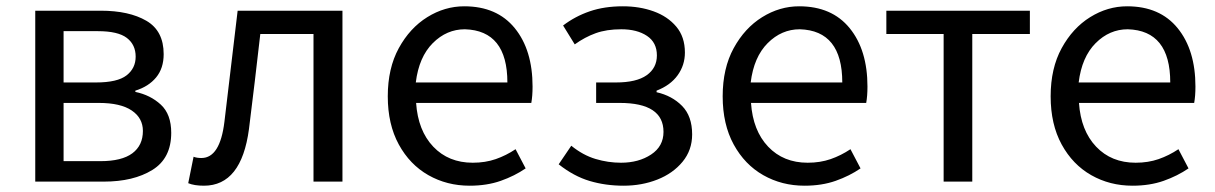

<svg xmlns="http://www.w3.org/2000/svg" viewBox="-20 -577 3860 610"><path d="M92 0V-543H300Q390 -543 445 -511Q500 -479 500 -405Q500 -360 476 -331Q452 -302 410 -289V-285Q458 -275 491 -244.5Q524 -214 524 -155Q524 -74 464 -37Q404 0 310 0ZM182 -315H285Q353 -315 382 -337.5Q411 -360 411 -397Q411 -435 383 -456.5Q355 -478 291 -478H182ZM182 -65H299Q367 -65 400.5 -90Q434 -115 434 -161Q434 -202 398.5 -226Q363 -250 294 -250H182Z M628 13Q597 13 578 5L595 -79Q605 -75 620 -75Q679 -75 693 -190Q714 -367 735 -543H1068V0H976V-469H807Q790 -319 771 -167Q747 13 628 13Z M1472 13Q1400 13 1341 -20.5Q1282 -54 1247 -118Q1212 -182 1212 -271Q1212 -360 1247 -424Q1282 -488 1337.5 -522.5Q1393 -557 1455 -557Q1559 -557 1615.5 -487.5Q1672 -418 1672 -302Q1672 -272 1668 -250H1302Q1308 -162 1356.5 -111Q1405 -60 1482 -60Q1522 -60 1555 -71.5Q1588 -83 1618 -103L1650 -42Q1615 -18 1571 -2.5Q1527 13 1472 13ZM1301 -315H1592Q1592 -480 1457 -484Q1399 -484 1355 -440Q1311 -396 1301 -315Z M1961 13Q1904 13 1853.5 -2Q1803 -17 1755 -55L1795 -114Q1832 -84 1872 -72Q1912 -60 1953 -60Q2009 -60 2048.5 -86Q2088 -112 2088 -158Q2088 -250 1949 -250H1874V-315H1937Q2002 -315 2034.5 -338Q2067 -361 2067 -401Q2067 -442 2035.5 -463Q2004 -484 1954 -484Q1907 -484 1872.5 -471.5Q1838 -459 1806 -436L1769 -496Q1807 -525 1853.5 -541Q1900 -557 1959 -557Q2012 -557 2056.5 -541Q2101 -525 2128.5 -492.5Q2156 -460 2156 -410Q2156 -370 2133 -338Q2110 -306 2066 -289V-284Q2115 -273 2147 -240.5Q2179 -208 2179 -150Q2179 -100 2148.5 -63Q2118 -26 2068.5 -6.5Q2019 13 1961 13Z M2536 13Q2464 13 2405 -20.5Q2346 -54 2311 -118Q2276 -182 2276 -271Q2276 -360 2311 -424Q2346 -488 2401.5 -522.5Q2457 -557 2519 -557Q2623 -557 2679.5 -487.5Q2736 -418 2736 -302Q2736 -272 2732 -250H2366Q2372 -162 2420.5 -111Q2469 -60 2546 -60Q2586 -60 2619 -71.5Q2652 -83 2682 -103L2714 -42Q2679 -18 2635 -2.5Q2591 13 2536 13ZM2365 -315H2656Q2656 -480 2521 -484Q2463 -484 2419 -440Q2375 -396 2365 -315Z M2978 0V-469H2796V-543H3252V-469H3069V0Z M3578 13Q3506 13 3447 -20.5Q3388 -54 3353 -118Q3318 -182 3318 -271Q3318 -360 3353 -424Q3388 -488 3443.5 -522.5Q3499 -557 3561 -557Q3665 -557 3721.5 -487.5Q3778 -418 3778 -302Q3778 -272 3774 -250H3408Q3414 -162 3462.5 -111Q3511 -60 3588 -60Q3628 -60 3661 -71.5Q3694 -83 3724 -103L3756 -42Q3721 -18 3677 -2.5Q3633 13 3578 13ZM3407 -315H3698Q3698 -480 3563 -484Q3505 -484 3461 -440Q3417 -396 3407 -315Z"/></svg>

Font: Gothic Nguyen
Style: Regular
Weight: 400
Designer: MORI Takayuki
Version: Version 1.220;July 21, 2023;FontCreator 14.0.0.2814 64-bit